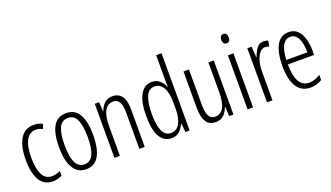

<svg xmlns="http://www.w3.org/2000/svg" viewBox="-69 -1263 3063 1775"><g transform="rotate(-20 1462.5 -375.0)"><path d="M217 10Q130 10 87.5 -60.5Q45 -131 45 -261Q45 -396 90.5 -469Q136 -542 222 -542Q272 -542 310 -521L292 -476Q260 -494 226 -494Q166 -494 133 -435.5Q100 -377 100 -262Q100 -157 129.5 -97.5Q159 -38 223 -38Q262 -38 306 -59V-12Q287 -2 262.5 4Q238 10 217 10Z M710 -267Q710 -134 669 -62Q628 10 543 10Q459 10 416.5 -62.5Q374 -135 374 -268Q374 -401 415 -471.5Q456 -542 543 -542Q628 -542 669 -470.5Q710 -399 710 -267ZM429 -268Q429 -155 456.5 -96.5Q484 -38 543 -38Q601 -38 628.5 -94.5Q656 -151 656 -267Q656 -376 630 -435Q604 -494 543 -494Q482 -494 455.5 -436.5Q429 -379 429 -268Z M998 -542Q1057 -542 1088.5 -500Q1120 -458 1120 -370V0H1067V-357Q1067 -428 1047 -461Q1027 -494 989 -494Q936 -494 906 -445.5Q876 -397 876 -295V0H822V-532H865L870 -440H873Q887 -482 917.5 -512Q948 -542 998 -542Z M1383 10Q1307 10 1268.5 -59.5Q1230 -129 1230 -262Q1230 -398 1270 -470Q1310 -542 1384 -542Q1430 -542 1462 -514Q1494 -486 1508 -449H1511Q1510 -469 1509.5 -486Q1509 -503 1509 -520V-760H1562V0H1520L1512 -87H1509Q1493 -48 1463 -19Q1433 10 1383 10ZM1394 -37Q1449 -37 1479 -88.5Q1509 -140 1509 -233V-295Q1509 -390 1479.5 -442Q1450 -494 1394 -494Q1339 -494 1312 -434.5Q1285 -375 1285 -262Q1285 -153 1311 -95Q1337 -37 1394 -37Z M1993 -532V0H1951L1946 -92H1942Q1928 -50 1898.5 -20Q1869 10 1818 10Q1752 10 1723.5 -37.5Q1695 -85 1695 -173V-532H1749V-185Q1749 -109 1768.5 -74Q1788 -39 1827 -39Q1883 -39 1911.5 -88Q1940 -137 1940 -240V-532Z M2160 -732Q2179 -732 2187.5 -719Q2196 -706 2196 -686Q2196 -640 2160 -640Q2142 -640 2132.5 -652.5Q2123 -665 2123 -686Q2123 -706 2132 -719Q2141 -732 2160 -732ZM2186 -532V0H2132V-532Z M2484 -541Q2494 -541 2506 -539Q2518 -537 2529 -532L2519 -478Q2512 -481 2501.5 -483.5Q2491 -486 2481 -486Q2448 -486 2424.5 -456Q2401 -426 2388.5 -378.5Q2376 -331 2377 -279V0H2323V-532H2365L2373 -427H2376Q2386 -456 2400 -482Q2414 -508 2434.5 -524.5Q2455 -541 2484 -541Z M2731 -542Q2785 -542 2818 -509Q2851 -476 2866.5 -422Q2882 -368 2882 -305V-263H2624Q2625 -37 2754 -37Q2810 -37 2864 -74V-23Q2839 -7 2810.5 1.5Q2782 10 2750 10Q2687 10 2647.5 -24.5Q2608 -59 2589.5 -121Q2571 -183 2571 -265Q2571 -395 2611 -468.5Q2651 -542 2731 -542ZM2731 -496Q2684 -496 2656.5 -449.5Q2629 -403 2625 -307H2832Q2832 -358 2822 -401Q2812 -444 2789.5 -470Q2767 -496 2731 -496Z"/></g></svg>

Font: Noto Sans Gurmukhi ExtraCondensed Light
Style: Regular
Weight: 300
Width: 2
Designer: Jelle Bosma - Monotype Design Team
Foundry: Monotype Imaging Inc.
Version: Version 2.004; ttfautohint (v1.8.4.7-5d5b)